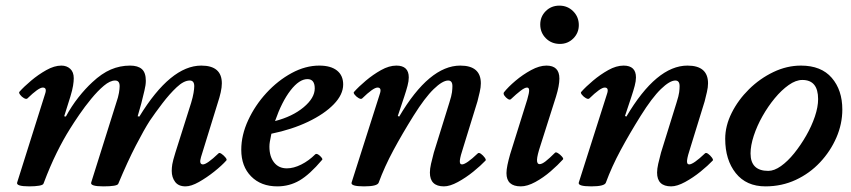

<svg xmlns="http://www.w3.org/2000/svg" viewBox="-20 -649 3022 682"><path d="M84 13Q36 13 41 -1L140 -315Q148 -338 132 -338Q117 -338 77 -299Q73 -296 65 -300.5Q57 -305 51.5 -312.5Q46 -320 49 -323Q65 -341 90.5 -362.5Q116 -384 144.5 -400Q173 -416 198 -416Q217 -416 229.5 -404.5Q242 -393 242 -371Q242 -360 239.5 -344.5Q237 -329 230 -306L208 -236L214 -235Q234 -272 258.5 -303Q283 -334 308 -357Q341 -388 373.5 -402Q406 -416 442 -416Q470 -416 484 -403.5Q498 -391 498 -362Q498 -347 493 -327Q488 -307 482 -282L469 -236L475 -235Q586 -416 695 -416Q768 -416 768 -353Q768 -339 764 -321Q760 -303 753 -282L694 -91Q686 -65 701 -65Q715 -65 756 -104Q759 -108 767 -102.5Q775 -97 781 -89.5Q787 -82 784 -79Q768 -61 741 -39.5Q714 -18 686.5 -2.5Q659 13 639 13Q614 13 602 -3Q590 -19 590 -42Q590 -53 592 -65.5Q594 -78 603 -107L659 -284Q665 -304 667.5 -319Q670 -334 670 -343Q670 -363 654 -363Q633 -363 607.5 -339Q582 -315 556.5 -281.5Q531 -248 512 -220Q492 -189 462.5 -132Q433 -75 400 4Q396 13 347 13Q299 13 304 -1L393 -284Q400 -304 402.5 -319Q405 -334 405 -343Q405 -363 389 -363Q371 -363 349 -344.5Q327 -326 304 -298Q281 -270 261.5 -241.5Q242 -213 229 -192Q205 -154 181.5 -106.5Q158 -59 135 2Q134 8 119.5 10.5Q105 13 84 13Z M965 13Q907 13 872 -22.5Q837 -58 837 -117Q837 -169 861.5 -222Q886 -275 926.5 -319Q967 -363 1016 -389.5Q1065 -416 1114 -416Q1155 -416 1177 -398.5Q1199 -381 1199 -349Q1199 -313 1165.5 -278.5Q1132 -244 1074.5 -216.5Q1017 -189 944 -174Q940 -154 938.5 -145.5Q937 -137 937 -128Q937 -93 953.5 -72Q970 -51 999 -51Q1023 -51 1050 -64.5Q1077 -78 1100 -101Q1104 -104 1110.5 -100Q1117 -96 1122 -89.5Q1127 -83 1124 -81Q1080 -29 1044 -8Q1008 13 965 13ZM957 -219Q1019 -235 1058.5 -268Q1098 -301 1098 -335Q1098 -368 1072 -368Q1043 -368 1012 -328Q981 -288 957 -219Z M1273 13Q1224 13 1229 -1L1329 -315Q1337 -338 1321 -338Q1306 -338 1266 -299Q1262 -296 1254 -300.5Q1246 -305 1240 -312.5Q1234 -320 1238 -323Q1254 -341 1279.5 -362.5Q1305 -384 1333.5 -400Q1362 -416 1388 -416Q1432 -416 1432 -374Q1432 -361 1427.5 -344Q1423 -327 1416 -306L1393 -237L1398 -235Q1505 -416 1615 -416Q1688 -416 1688 -353Q1688 -339 1684 -322Q1680 -305 1676 -289L1626 -127Q1615 -94 1613.5 -79.5Q1612 -65 1621 -65Q1636 -65 1677 -104Q1681 -108 1688.5 -102.5Q1696 -97 1701.5 -89.5Q1707 -82 1705 -79Q1688 -61 1661.5 -39.5Q1635 -18 1606.5 -2.5Q1578 13 1557 13Q1507 13 1507 -36Q1507 -49 1511 -67Q1515 -85 1521 -107L1576 -284Q1584 -309 1585.5 -321.5Q1587 -334 1587 -343Q1587 -363 1572 -363Q1552 -363 1520.5 -332.5Q1489 -302 1449 -238Q1409 -174 1377.5 -115.5Q1346 -57 1325 0Q1320 13 1273 13Z M1969 -493Q1939 -493 1919 -513Q1899 -533 1899 -562Q1899 -590 1918.5 -609.5Q1938 -629 1967 -629Q1996 -629 2016 -609Q2036 -589 2036 -560Q2036 -532 2016.5 -512.5Q1997 -493 1969 -493ZM1830 13Q1779 13 1779 -34Q1779 -46 1782.5 -63Q1786 -80 1792 -101L1853 -296Q1860 -320 1859.5 -329Q1859 -338 1852 -338Q1844 -338 1829 -326.5Q1814 -315 1795 -297Q1791 -293 1784 -297.5Q1777 -302 1772 -309Q1767 -316 1770 -321Q1785 -340 1811 -362Q1837 -384 1866.5 -400Q1896 -416 1921 -416Q1967 -416 1967 -370Q1967 -345 1955 -306L1900 -133Q1888 -97 1887.5 -81.5Q1887 -66 1897 -66Q1905 -66 1918 -76Q1931 -86 1951 -106Q1954 -110 1962 -105Q1970 -100 1976 -93Q1982 -86 1980 -83Q1962 -63 1936 -40.5Q1910 -18 1881.5 -2.5Q1853 13 1830 13Z M2080 13Q2031 13 2036 -1L2136 -315Q2144 -338 2128 -338Q2113 -338 2073 -299Q2069 -296 2061 -300.5Q2053 -305 2047 -312.5Q2041 -320 2045 -323Q2061 -341 2086.5 -362.5Q2112 -384 2140.5 -400Q2169 -416 2195 -416Q2239 -416 2239 -374Q2239 -361 2234.5 -344Q2230 -327 2223 -306L2200 -237L2205 -235Q2312 -416 2422 -416Q2495 -416 2495 -353Q2495 -339 2491 -322Q2487 -305 2483 -289L2433 -127Q2422 -94 2420.5 -79.5Q2419 -65 2428 -65Q2443 -65 2484 -104Q2488 -108 2495.5 -102.5Q2503 -97 2508.5 -89.5Q2514 -82 2512 -79Q2495 -61 2468.5 -39.5Q2442 -18 2413.5 -2.5Q2385 13 2364 13Q2314 13 2314 -36Q2314 -49 2318 -67Q2322 -85 2328 -107L2383 -284Q2391 -309 2392.5 -321.5Q2394 -334 2394 -343Q2394 -363 2379 -363Q2359 -363 2327.5 -332.5Q2296 -302 2256 -238Q2216 -174 2184.5 -115.5Q2153 -57 2132 0Q2127 13 2080 13Z M2699 13Q2631 13 2593.5 -34Q2556 -81 2556 -156Q2556 -202 2579 -248Q2602 -294 2640.5 -332Q2679 -370 2727 -393Q2775 -416 2825 -416Q2897 -416 2934.5 -372.5Q2972 -329 2972 -260Q2972 -209 2951 -160.5Q2930 -112 2893 -72.5Q2856 -33 2806.5 -10Q2757 13 2699 13ZM2709 -42Q2730 -42 2754 -59Q2778 -76 2801 -104.5Q2824 -133 2843.5 -167Q2863 -201 2874.5 -235Q2886 -269 2886 -297Q2886 -365 2830 -365Q2807 -365 2781.5 -347Q2756 -329 2732 -300Q2708 -271 2688.5 -236.5Q2669 -202 2657.5 -167Q2646 -132 2646 -104Q2646 -42 2709 -42Z"/></svg>

Font: Junicode SmExp
Style: Bold Italic
Weight: 700
Width: 6
Italic angle: -11°
Designer: Peter S. Baker
Version: Version 2.205; ttfautohint (v1.8.4)